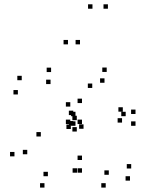

<svg xmlns="http://www.w3.org/2000/svg" viewBox="-20 -828 660 870"><path d="M351.5 -361V-381H331.5V-361ZM211.5 -501.5V-521.5H191.5V-501.5ZM78.5 -464.5V-484.5H58.5V-464.5ZM61 -400V-420H41V-400ZM209 -447V-467H189V-447ZM298.5 -345V-365H278.5V-345ZM298.5 -266V-286H278.5V-266ZM351.5 -266V-286H331.5V-266ZM569 -9.5V-29.5H549V-9.5ZM574.5 -64.5V-84.5H554.5V-64.5ZM473 -36V-56H453V-36ZM358.5 -244.5V-264.5H338.5V-244.5ZM398 -429.5V-449.5H378V-429.5ZM453.5 -453V-473H433.5V-453ZM536.5 -322V-342H516.5V-322ZM533 -272.5V-292.5H513V-272.5ZM549.5 -301.5V-321.5H529.5V-301.5ZM322 -301.5V-321.5H302V-301.5ZM322 -258V-278H302V-258ZM594 -258V-278H574V-258ZM594 -311.5V-331.5H574V-311.5ZM463.5 -502V-522H443.5V-502ZM312 -306.5V-326.5H292V-306.5ZM312 -259.5V-279.5H292V-259.5ZM301 -243.5V-263.5H281V-243.5ZM459 22V2H439V22ZM329 -45.5V-65.5H309V-45.5ZM351.5 -45.5V-65.5H331.5V-45.5ZM351.5 -103V-123H331.5V-103ZM197 -29.5V-49.5H177V-29.5ZM103.5 -129V-149H83.5V-129ZM165 -209.5V-229.5H145V-209.5ZM328 -232V-252H308V-232ZM328 -283.5V-303.5H308V-283.5ZM45.5 -119.5V-139.5H25.5V-119.5ZM181.5 22V2H161.5V22ZM399 -788.5V-808.5H379V-788.5ZM469 -788.5V-808.5H449V-788.5ZM342.5 -627V-647H322.5V-627ZM288 -627V-647H268V-627Z"/></svg>

Font: Monaspace Argon Dots Var
Style: Regular
Weight: 400
Designer: Riley Cran and the Lettermatic Team
Version: Version 1.100 (Monaspace Argon Dots)